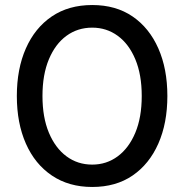

<svg xmlns="http://www.w3.org/2000/svg" viewBox="-20 -732 733 764"><path d="M347 12Q254 12 186.5 -33.5Q119 -79 83 -160.5Q47 -242 47 -350Q47 -458 83 -539.5Q119 -621 186 -666.5Q253 -712 347 -712Q441 -712 507.5 -666.5Q574 -621 610 -539.5Q646 -458 646 -350Q646 -242 610 -160.5Q574 -79 507.5 -33.5Q441 12 347 12ZM347 -77Q404 -77 448.5 -110Q493 -143 518.5 -204Q544 -265 544 -350Q544 -435 518.5 -496Q493 -557 448.5 -589.5Q404 -622 347 -622Q289 -622 244.5 -589.5Q200 -557 174.5 -496Q149 -435 149 -350Q149 -265 174.5 -204Q200 -143 244.5 -110Q289 -77 347 -77Z"/></svg>

Font: DM Sans 17pt Medium
Style: Regular
Weight: 500
Version: Version 4.004;gftools[0.9.30]